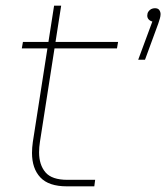

<svg xmlns="http://www.w3.org/2000/svg" viewBox="-20 -658 587 678"><path d="M216 0Q152 0 122.5 -31.5Q93 -63 93 -118Q93 -136 96 -157L171 -638H196L121 -157Q118 -138 118 -120Q118 -76 140.5 -49.5Q163 -23 218 -23H316L313 0ZM57 -487 61 -510H397L393 -487ZM468 -447 518 -582Q510 -584 505 -589.5Q500 -595 500 -603Q500 -611 504 -617Q508 -623 514 -626Q520 -629 527 -629Q538 -629 542.5 -622.5Q547 -616 547 -608Q547 -601 544.5 -592.5Q542 -584 539 -575L492 -447Z"/></svg>

Font: MuseoModerno Thin Thin
Style: Italic
Weight: 250
Italic angle: -9°
Version: Version 1.003